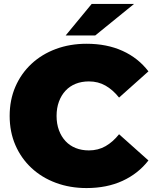

<svg xmlns="http://www.w3.org/2000/svg" viewBox="-20 -938 784 974"><path d="M419 16Q335 16 263.5 -10.5Q192 -37 139.5 -86Q87 -135 58 -202Q29 -269 29 -350Q29 -431 58 -498Q87 -565 139.5 -614Q192 -663 263.5 -689.5Q335 -716 419 -716Q522 -716 601.5 -680Q681 -644 733 -576L584 -443Q553 -482 515.5 -503.5Q478 -525 431 -525Q394 -525 364 -513Q334 -501 312.5 -478Q291 -455 279 -422.5Q267 -390 267 -350Q267 -310 279 -277.5Q291 -245 312.5 -222Q334 -199 364 -187Q394 -175 431 -175Q478 -175 515.5 -196.5Q553 -218 584 -257L733 -124Q681 -57 601.5 -20.5Q522 16 419 16ZM313 -758 445 -918H660L463 -758Z"/></svg>

Font: MOST Montserrat Black
Style: Regular
Weight: 900
Designer: Julieta Ulanovsky
Foundry: Julieta Ulanovsky
Version: Version 8.000;March 11, 2024;FontCreator 15.0.0.2926 64-bit